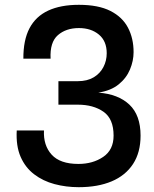

<svg xmlns="http://www.w3.org/2000/svg" viewBox="-20 -762 640 797"><path d="M307 15Q254 15 206.2 2.2Q158.5 -10.5 121.8 -38.5Q85 -66.5 65.5 -111.2Q46 -156 49.5 -220.5H162.5Q159.5 -158.5 194.5 -120Q229.5 -81.5 305.5 -81.5Q365.5 -81.5 408.5 -110.8Q451.5 -140 451.5 -199Q451.5 -269 409.5 -298.2Q367.5 -327.5 303 -327.5H222.5V-425H303Q342 -425 368.8 -441Q395.5 -457 409.2 -483.5Q423 -510 423 -541Q423 -591.5 390.5 -618.5Q358 -645.5 307.5 -645.5Q254 -645.5 220.2 -616Q186.5 -586.5 190 -518.5H77Q76.5 -595.5 102.5 -644.8Q128.5 -694 180 -718Q231.5 -742 307.5 -742Q388 -742 438 -716.8Q488 -691.5 511.2 -647.2Q534.5 -603 534.5 -545.5Q534.5 -509.5 519.5 -473.5Q504.5 -437.5 472.2 -411.5Q440 -385.5 388 -377.5Q470.5 -371.5 517 -327.8Q563.5 -284 563.5 -199Q563.5 -129 532.2 -81.2Q501 -33.5 443.5 -9.2Q386 15 307 15Z"/></svg>

Font: Spline Sans Mono Medium
Style: Regular
Weight: 500
Monospace: yes
Version: Version 1.004